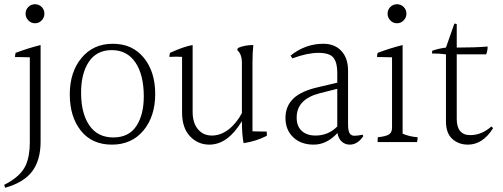

<svg xmlns="http://www.w3.org/2000/svg" viewBox="-41 -722 2379 908"><path d="M100 -49V-451Q71 -452 55 -452Q39 -452 30 -452Q30 -462 33 -472Q94 -495 151 -509V-52Q151 35 111.5 88Q72 141 -17 166L-21 152Q57 113 81 59Q100 16 100 -49ZM80 -657.5Q80 -676 93 -689Q106 -702 124.5 -702Q143 -702 156 -689Q169 -676 169 -657.5Q169 -639 156 -625.5Q143 -612 124.5 -612Q106 -612 93 -625.5Q80 -639 80 -657.5Z M639 -266Q639 -368 599.5 -426.5Q560 -485 487.5 -485Q415 -485 378 -428Q341 -371 342.5 -276.5Q344 -182 383 -127Q422 -72 495 -72Q568 -72 603.5 -125.5Q639 -179 639 -266ZM492.5 -515Q585 -515 639 -449Q693 -383 693 -277.5Q693 -172 637.5 -105Q582 -38 488 -38Q394 -38 341.5 -104Q289 -170 289 -275.5Q289 -381 344.5 -448Q400 -515 492.5 -515Z M1153 -427V-101Q1182 -100 1197 -100Q1212 -100 1220 -100Q1221 -92 1221 -87.5Q1221 -83 1221 -80Q1171 -54 1111 -45Q1103 -85 1103 -149Q1036 -38 949 -38Q895 -38 857.5 -77.5Q820 -117 820 -191V-453Q808 -454 793 -454Q778 -454 760 -453Q760 -463 763 -472Q828 -502 870 -509V-193Q870 -141 895 -111Q920 -81 961 -81Q1002 -81 1039 -109Q1076 -137 1103 -187V-425Q1103 -466 1081 -485Q1083 -493 1084 -495Q1115 -509 1157 -509Q1153 -473 1153 -427Z M1362 -166Q1362 -125 1386 -103Q1410 -81 1451 -81Q1512 -81 1554 -124V-302L1471 -281Q1362 -253 1362 -166ZM1613 -38Q1591 -38 1575 -52.5Q1559 -67 1555 -93Q1504 -38 1443 -38Q1382 -38 1345.5 -73Q1309 -108 1309 -164Q1309 -220 1346.5 -256Q1384 -292 1465 -310L1554 -331V-379Q1554 -426 1536 -449Q1518 -472 1465 -472Q1412 -472 1342 -446L1333 -459Q1403 -515 1488 -515Q1542 -515 1573.5 -481Q1605 -447 1605 -388V-135Q1605 -105 1612 -92.5Q1619 -80 1635 -80Q1651 -80 1674 -85L1677 -78Q1650 -38 1613 -38Z M1881 -657.5Q1881 -639 1868 -625.5Q1855 -612 1836.5 -612Q1818 -612 1805 -625.5Q1792 -639 1792 -657.5Q1792 -676 1805 -689Q1818 -702 1836.5 -702Q1855 -702 1868 -689Q1881 -676 1881 -657.5ZM1813 -119V-451Q1784 -452 1767.5 -452Q1751 -452 1742 -452Q1742 -462 1745 -472Q1806 -495 1863 -509V-90Q1894 -76 1934 -73Q1934 -59 1931 -50H1745Q1744 -59 1746 -73Q1785 -77 1799 -86.5Q1813 -96 1813 -119Z M2002 -469 2003 -482Q2035 -493 2068 -497L2108 -611L2119 -608V-497Q2207 -497 2265 -502Q2265 -480 2258 -465H2119V-160Q2119 -83 2183 -83Q2237 -83 2283 -124L2291 -116Q2242 -38 2172 -38Q2128 -38 2098 -65Q2068 -92 2068 -148V-465Q2039 -469 2002 -469Z"/></svg>

Font: Halant Light
Style: Regular
Weight: 300
Designer: Hitesh Malaviya (Devanagari), Satya Rajpurohit (Latin)
Foundry: Indian Type Foundry
Version: Version 1.101;PS 1.0;hotconv 1.0.78;makeotf.lib2.5.61930; tt